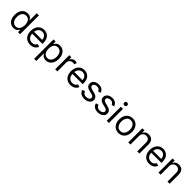

<svg xmlns="http://www.w3.org/2000/svg" viewBox="570 -2899 5252 5252"><g transform="rotate(45 3196.5 -272.5)"><path d="M282.7 11.4Q214.5 11.4 162.3 -23.3Q110.1 -57.9 80.6 -121.3Q51.1 -184.7 51.1 -271.3Q51.1 -357.2 80.6 -420.5Q110.1 -483.7 162.6 -518.1Q215.2 -552.6 284.1 -552.6Q337.4 -552.6 368.4 -535Q399.5 -517.4 416 -495.2Q432.5 -473 441.8 -458.8H448.9V-727.3H532.7V0H451.7V-83.8H441.8Q432.5 -68.9 415.5 -46.3Q398.4 -23.8 366.8 -6.2Q335.2 11.4 282.7 11.4ZM294 -63.9Q369.7 -63.9 410 -122Q450.3 -180 450.3 -272.7Q450.3 -364.3 410.5 -420.8Q370.7 -477.3 294 -477.3Q240.8 -477.3 205.4 -450.1Q170.1 -422.9 152.5 -376.6Q134.9 -330.3 134.9 -272.7Q134.9 -214.5 152.9 -167.1Q170.8 -119.7 206.1 -91.8Q241.5 -63.9 294 -63.9Z M926.1 11.4Q847.3 11.4 790.3 -23.6Q733.3 -58.6 702.6 -121.6Q671.9 -184.7 671.9 -268.5Q671.9 -352.3 702.6 -416.4Q733.3 -480.5 788.5 -516.5Q843.8 -552.6 917.6 -552.6Q960.2 -552.6 1001.8 -538.4Q1043.3 -524.1 1077.4 -492.4Q1111.5 -460.6 1131.7 -408.4Q1152 -356.2 1152 -279.8V-244.3H756Q758.9 -157 805.6 -110.4Q852.3 -63.9 926.1 -63.9Q975.5 -63.9 1011 -85.2Q1046.5 -106.5 1062.5 -149.1L1143.5 -126.4Q1124.3 -64.6 1066.8 -26.6Q1009.2 11.4 926.1 11.4ZM1066.8 -316.8Q1066.8 -386 1026.3 -431.6Q985.8 -477.3 917.6 -477.3Q869.7 -477.3 834.5 -454.9Q799.4 -432.5 779.1 -395.8Q758.9 -359 756 -316.8Z M1363.6 204.5H1279.8V-545.5H1360.8V-458.8H1370.7Q1380 -473 1396.5 -495.2Q1413 -517.4 1444.1 -535Q1475.1 -552.6 1528.4 -552.6Q1597.3 -552.6 1649.9 -518.1Q1702.4 -483.7 1731.9 -420.5Q1761.4 -357.2 1761.4 -271.3Q1761.4 -184.7 1731.9 -121.3Q1702.4 -57.9 1650.2 -23.3Q1598 11.4 1529.8 11.4Q1477.3 11.4 1445.7 -6.2Q1414.1 -23.8 1397 -46.3Q1380 -68.9 1370.7 -83.8H1363.6ZM1518.5 -63.9Q1571 -63.9 1606.4 -91.8Q1641.7 -119.7 1659.6 -167.1Q1677.6 -214.5 1677.6 -272.7Q1677.6 -330.3 1660 -376.6Q1642.4 -422.9 1607.1 -450.1Q1571.7 -477.3 1518.5 -477.3Q1441.8 -477.3 1402 -420.8Q1362.2 -364.3 1362.2 -272.7Q1362.2 -180 1402.5 -122Q1442.8 -63.9 1518.5 -63.9Z M1973 0H1889.2V-545.5H1970.2V-463.1H1975.9Q1990.4 -503.6 2029.5 -528.8Q2068.5 -554 2117.9 -554Q2140.6 -554 2157.7 -548.7Q2174.7 -543.3 2187.5 -534.1L2159.1 -463.1Q2150.2 -467.7 2138.3 -470.3Q2126.4 -473 2110.8 -473Q2051.1 -473 2012.1 -436.6Q1973 -400.2 1973 -345.2Z M2484.4 11.4Q2405.5 11.4 2348.5 -23.6Q2291.5 -58.6 2260.8 -121.6Q2230.1 -184.7 2230.1 -268.5Q2230.1 -352.3 2260.8 -416.4Q2291.5 -480.5 2346.8 -516.5Q2402 -552.6 2475.9 -552.6Q2518.5 -552.6 2560 -538.4Q2601.6 -524.1 2635.7 -492.4Q2669.7 -460.6 2690 -408.4Q2710.2 -356.2 2710.2 -279.8V-244.3H2314.3Q2317.1 -157 2363.8 -110.4Q2410.5 -63.9 2484.4 -63.9Q2533.7 -63.9 2569.2 -85.2Q2604.8 -106.5 2620.7 -149.1L2701.7 -126.4Q2682.5 -64.6 2625 -26.6Q2567.5 11.4 2484.4 11.4ZM2625 -316.8Q2625 -386 2584.5 -431.6Q2544 -477.3 2475.9 -477.3Q2427.9 -477.3 2392.8 -454.9Q2357.6 -432.5 2337.4 -395.8Q2317.1 -359 2314.3 -316.8Z M3021.3 11.4Q2937.9 11.4 2883.2 -24.9Q2828.5 -61.1 2813.9 -130.7L2893.5 -150.6Q2915.8 -62.5 3019.9 -62.5Q3078.5 -62.5 3113.1 -87.5Q3147.7 -112.6 3147.7 -147.7Q3147.7 -205.6 3066.8 -224.4L2975.9 -245.7Q2900.9 -263.5 2865.9 -301Q2831 -338.4 2831 -394.9Q2831 -441.1 2857.1 -476.6Q2883.2 -512.1 2928.4 -532.3Q2973.7 -552.6 3031.2 -552.6Q3112.2 -552.6 3158.6 -517Q3204.9 -481.5 3224.4 -423.3L3149.1 -402Q3138.1 -430.4 3112.2 -455.3Q3086.3 -480.1 3031.2 -480.1Q2981.2 -480.1 2948 -457.2Q2914.8 -434.3 2914.8 -399.1Q2914.8 -367.9 2937.5 -349.8Q2960.2 -331.7 3008.5 -319.6L3089.5 -299.7Q3234.4 -264.2 3234.4 -152Q3234.4 -105.1 3207.6 -68.2Q3180.8 -31.2 3132.8 -9.9Q3084.9 11.4 3021.3 11.4Z M3544 11.4Q3460.6 11.4 3405.9 -24.9Q3351.2 -61.1 3336.6 -130.7L3416.2 -150.6Q3438.6 -62.5 3542.6 -62.5Q3601.2 -62.5 3635.8 -87.5Q3670.5 -112.6 3670.5 -147.7Q3670.5 -205.6 3589.5 -224.4L3498.6 -245.7Q3423.7 -263.5 3388.7 -301Q3353.7 -338.4 3353.7 -394.9Q3353.7 -441.1 3379.8 -476.6Q3405.9 -512.1 3451.2 -532.3Q3496.4 -552.6 3554 -552.6Q3634.9 -552.6 3681.3 -517Q3727.6 -481.5 3747.2 -423.3L3671.9 -402Q3660.9 -430.4 3634.9 -455.3Q3609 -480.1 3554 -480.1Q3503.9 -480.1 3470.7 -457.2Q3437.5 -434.3 3437.5 -399.1Q3437.5 -367.9 3460.2 -349.8Q3483 -331.7 3531.2 -319.6L3612.2 -299.7Q3757.1 -264.2 3757.1 -152Q3757.1 -105.1 3730.3 -68.2Q3703.5 -31.2 3655.5 -9.9Q3607.6 11.4 3544 11.4Z M3926.1 -636.4Q3901.6 -636.4 3884.1 -653.1Q3866.5 -669.7 3866.5 -693.2Q3866.5 -716.6 3884.1 -733.3Q3901.6 -750 3926.1 -750Q3950.6 -750 3968.2 -733.3Q3985.8 -716.6 3985.8 -693.2Q3985.8 -669.7 3968.2 -653.1Q3950.6 -636.4 3926.1 -636.4ZM3967.3 0H3883.5V-545.5H3967.3Z M4342.3 11.4Q4268.5 11.4 4212.9 -23.8Q4157.3 -58.9 4126.2 -122.2Q4095.2 -185.4 4095.2 -269.9Q4095.2 -355.1 4126.2 -418.7Q4157.3 -482.2 4212.9 -517.4Q4268.5 -552.6 4342.3 -552.6Q4416.2 -552.6 4471.8 -517.4Q4527.3 -482.2 4558.4 -418.7Q4589.5 -355.1 4589.5 -269.9Q4589.5 -185.4 4558.4 -122.2Q4527.3 -58.9 4471.8 -23.8Q4416.2 11.4 4342.3 11.4ZM4342.3 -63.9Q4398.4 -63.9 4434.7 -92.7Q4470.9 -121.4 4488.3 -168.3Q4505.7 -215.2 4505.7 -269.9Q4505.7 -324.6 4488.3 -371.8Q4470.9 -419 4434.7 -448.2Q4398.4 -477.3 4342.3 -477.3Q4286.2 -477.3 4250 -448.2Q4213.8 -419 4196.4 -371.8Q4179 -324.6 4179 -269.9Q4179 -215.2 4196.4 -168.3Q4213.8 -121.4 4250 -92.7Q4286.2 -63.9 4342.3 -63.9Z M5149.1 0H5065.3V-340.9Q5065.3 -405.2 5032 -441.2Q4998.6 -477.3 4940.3 -477.3Q4880.3 -477.3 4840.7 -438.4Q4801.1 -399.5 4801.1 -328.1V0H4717.3V-545.5H4798.3V-460.2H4805.4Q4824.6 -501.8 4863.6 -527.2Q4902.7 -552.6 4964.5 -552.6Q5047.2 -552.6 5098.2 -501.8Q5149.1 -451 5149.1 -346.6Z M5531.2 11.4Q5452.4 11.4 5395.4 -23.6Q5338.4 -58.6 5307.7 -121.6Q5277 -184.7 5277 -268.5Q5277 -352.3 5307.7 -416.4Q5338.4 -480.5 5393.6 -516.5Q5448.9 -552.6 5522.7 -552.6Q5565.3 -552.6 5606.9 -538.4Q5648.4 -524.1 5682.5 -492.4Q5716.6 -460.6 5736.9 -408.4Q5757.1 -356.2 5757.1 -279.8V-244.3H5361.2Q5364 -157 5410.7 -110.4Q5457.4 -63.9 5531.2 -63.9Q5580.6 -63.9 5616.1 -85.2Q5651.6 -106.5 5667.6 -149.1L5748.6 -126.4Q5729.4 -64.6 5671.9 -26.6Q5614.3 11.4 5531.2 11.4ZM5671.9 -316.8Q5671.9 -386 5631.4 -431.6Q5590.9 -477.3 5522.7 -477.3Q5474.8 -477.3 5439.6 -454.9Q5404.5 -432.5 5384.2 -395.8Q5364 -359 5361.2 -316.8Z M6316.8 0H6233V-340.9Q6233 -405.2 6199.6 -441.2Q6166.2 -477.3 6108 -477.3Q6047.9 -477.3 6008.3 -438.4Q5968.8 -399.5 5968.8 -328.1V0H5884.9V-545.5H5965.9V-460.2H5973Q5992.2 -501.8 6031.2 -527.2Q6070.3 -552.6 6132.1 -552.6Q6214.8 -552.6 6265.8 -501.8Q6316.8 -451 6316.8 -346.6Z"/></g></svg>

Font: Linik Sans
Style: Regular
Weight: 400
Designer: Rasmus Andersson (font), Marc Monis (original base), Kil Hyung-jin (Pretendard portions), Cristiano Sobral (main changes
Foundry: rsms
Version: Version 3.018;May 31, 2022;FontCreator 14.0.0.2814 64-bit; t